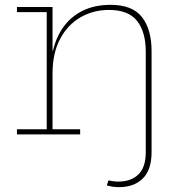

<svg xmlns="http://www.w3.org/2000/svg" viewBox="-20 -555 731 793"><path d="M197 -21H311V0H50V-21H173V-505H50V-526H197ZM437 -535Q527 -535 566.5 -484.2Q606 -433.5 606 -344V74Q606 146 570 182Q534 218 471 218Q457 218 444.8 216Q432.5 214 421 211L428 190Q437 192 447.5 193.5Q458 195 469 195Q521 195 551.5 165.5Q582 136 582 74V-342Q582 -422.5 546.5 -468.2Q511 -514 430 -514Q366 -514 313 -483.8Q260 -453.5 228.5 -394.8Q197 -336 197 -251L190 -346H199Q211.5 -401 242.2 -443.8Q273 -486.5 321.8 -510.8Q370.5 -535 437 -535Z"/></svg>

Font: Hepta Slab ExtraLight
Style: Regular
Weight: 200
Designer: Michael LaGattuta
Foundry: Michael LaGattuta
Version: Version 1.100